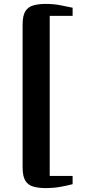

<svg xmlns="http://www.w3.org/2000/svg" viewBox="-20 -824 488 981"><path d="M213.5 137Q176 137 149.5 129.2Q123 121.5 109.2 98.8Q95.5 76 95.5 31V-698Q95.5 -743.5 109.2 -766Q123 -788.5 149.5 -796.2Q176 -804 213.5 -804Q253.5 -804 287.2 -797.5Q321 -791 351 -784.5V-743H234V75H351V117Q321 125 287 131Q253 137 213.5 137Z"/></svg>

Font: Merriweather 60pt ExtraBold
Style: Regular
Weight: 800
Version: Version 2.100